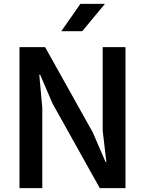

<svg xmlns="http://www.w3.org/2000/svg" viewBox="-20 -970 747 990"><path d="M80.5 0V-727H212.5L458.5 -287L524.5 -134.5H528.5L509.5 -296V-727H627V0H494.5L251 -436L187 -585H182.5L198 -415.5V0ZM296 -809 394.5 -950H521L404 -809Z"/></svg>

Font: Spline Sans Medium
Style: Regular
Weight: 500
Designer: Eben Sorkin, Mirko Velimirovic
Foundry: Sorkin Type
Version: Version 1.000; ttfautohint (v1.8.3)